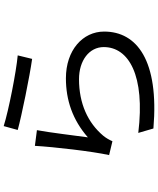

<svg xmlns="http://www.w3.org/2000/svg" viewBox="72 -893 856 1040"><g transform="rotate(-90 500.0 -373.0)"><path d="M316 -705C392 -684 607 -640 701 -627L720 -705C632 -713 422 -754 337 -781ZM315 -601 230 -612C224 -508 200 -300 180 -210L255 -192C262 -208 271 -225 285 -242C355 -325 459 -373 591 -373C692 -373 765 -318 765 -239C765 -104 612 -14 300 -52L324 30C692 61 849 -59 849 -237C849 -353 748 -444 596 -444C478 -444 371 -408 276 -325C285 -389 302 -533 315 -601Z"/></g></svg>

Font: Squished Noto Sans CJK JP Regular
Style: Regular
Weight: 400
Designer: Ryoko NISHIZUKA (kana & ideographs); Paul D. Hunt (Latin, Greek & Cyrillic); Wenlong ZHANG (bopomofo); Sandoll Communica
Foundry: Adobe Systems Incorporated
Version: Version 1.004;PS 1.004;hotconv 1.0.82;makeotf.lib2.5.63406